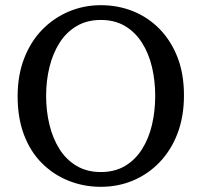

<svg xmlns="http://www.w3.org/2000/svg" viewBox="-20 -706 778 741"><path d="M369 15Q303 15 244.5 -8.5Q186 -32 141.5 -76.5Q97 -121 72.5 -186Q48 -251 48 -334Q48 -415 73 -480Q98 -545 142 -590.5Q186 -636 244.5 -661Q303 -686 369 -686Q436 -686 494 -662.5Q552 -639 596 -594Q640 -549 665 -485Q690 -421 690 -338Q690 -257 665.5 -192Q641 -127 596.5 -80.5Q552 -34 494 -9.5Q436 15 369 15ZM369 -42Q423 -42 462.5 -65.5Q502 -89 528 -130Q554 -171 566.5 -224Q579 -277 579 -336Q579 -395 566.5 -447.5Q554 -500 528 -541Q502 -582 462.5 -605.5Q423 -629 369 -629Q316 -629 276 -605.5Q236 -582 210 -541Q184 -500 171 -447.5Q158 -395 158 -336Q158 -277 171 -224Q184 -171 210 -130Q236 -89 276 -65.5Q316 -42 369 -42Z"/></svg>

Font: myMathFont
Style: Regular
Weight: 400
Designer: Ross Mills, John Hudson & Paul Hanslow, Tiro Typeworks Ltd; with prior portions MicroPress Inc., and Coen Hoffman. Math 
Foundry: Tiro Typeworks Ltd
Version: Version 2.13 b171